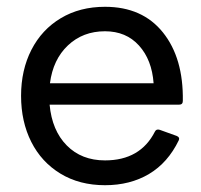

<svg xmlns="http://www.w3.org/2000/svg" viewBox="-20 -535 592 565"><path d="M42 -253Q42 -329 72.5 -388.5Q103 -448 159 -481.5Q215 -515 289 -515Q399 -515 459.5 -439.5Q520 -364 518 -238Q518 -227 507 -227H126Q133 -151 176.5 -107Q220 -63 289 -63Q393 -63 436 -148Q440 -156 450 -153L500 -135Q505 -133 506.5 -129.5Q508 -126 506 -122Q474 -56 418.5 -23Q363 10 289 10Q214 10 158 -24Q102 -58 72 -117.5Q42 -177 42 -253ZM432 -290Q427 -359 389 -401Q351 -443 289 -443Q224 -443 180 -401.5Q136 -360 127 -290Z"/></svg>

Font: LINE Seed Sans KR Regular
Style: Regular
Weight: 400
Designer: LINE VX Design & Sandoll Inc & Dalton Maag Ltd
Foundry: Sandoll Inc.
Version: Version 1.000